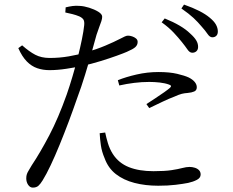

<svg xmlns="http://www.w3.org/2000/svg" viewBox="-20 -796 1040 857"><path d="M792 -608.1Q776.6 -627.5 755.2 -650.4Q733.7 -673.4 701.6 -696.4L715.2 -713.7Q753.6 -698.1 781.9 -681.4Q810.3 -664.6 828.9 -646.4Q847.9 -629.4 856.1 -615.4Q864.4 -601.4 864.2 -586.6Q864.2 -574.4 856.9 -567.5Q849.7 -560.6 837.8 -560.6Q826.4 -560.8 816.7 -575.2Q806.9 -589.5 792 -608.1ZM879.9 -677.6Q863.9 -696.9 843.9 -715.7Q823.8 -734.5 789.7 -758.2L801.4 -775.5Q840.9 -761.6 869.4 -747.1Q897.9 -732.5 915.9 -717.3Q935.7 -701.1 944 -686Q952.3 -670.9 952.3 -655.3Q952.3 -642.8 945.5 -636.2Q938.6 -629.5 927.7 -629.5Q916.5 -629.5 906.4 -644.4Q896.3 -659.4 879.9 -677.6ZM271.5 -740.3 273.1 -763.2Q289 -767.1 303.7 -769.1Q318.4 -771.2 336.6 -769.6Q354.7 -768.8 377.9 -761.6Q401.1 -754.3 418.6 -743.7Q436.1 -733 436.1 -721.2Q436.1 -712.5 432.3 -701.1Q428.5 -689.6 422.8 -674.9Q417.1 -660.2 410.8 -640.6Q402.6 -611.2 389.5 -563.8Q376.3 -516.4 359.7 -462.2Q343.2 -408 324.2 -357.3Q306.7 -306.6 286.7 -253.2Q266.6 -199.9 246.1 -149.7Q225.7 -99.6 206.2 -58.5Q186.7 -17.3 170.3 9.1Q160.1 25.7 151.1 33.5Q142.1 41.4 126.3 41.4Q114.1 41.4 105.6 29Q97.2 16.6 97.2 0.1Q97.2 -10.9 100 -18.8Q102.7 -26.7 108.4 -35.7Q114 -44.7 121.5 -57.9Q159.5 -114.9 200 -192Q240.5 -269.2 277.8 -374.2Q291 -412.1 303.7 -455.1Q316.5 -498.2 327.4 -541.2Q338.2 -584.1 345.7 -621Q353.2 -657.9 355.8 -683.2Q357.5 -700 352.6 -708.3Q347.6 -716.5 334 -722.9Q319.3 -729 303 -733.1Q286.7 -737.3 271.5 -740.3ZM78.8 -593.6Q110.5 -565.6 137.3 -551.6Q164.1 -537.6 200.2 -537.3Q245 -537.1 287.2 -544.5Q329.5 -551.9 361.1 -561.3Q411.8 -576.1 450.6 -592.5Q489.4 -608.9 517.1 -623.3Q528.5 -629.3 536.8 -633.1Q545 -636.9 551.3 -636.9Q559.9 -636.9 569.9 -633.6Q579.8 -630.4 587.1 -624.3Q594.4 -618.2 594.4 -609Q594.4 -595.1 584 -585.7Q573.7 -576.4 545.9 -564.5Q533.8 -559.1 501.3 -547.3Q468.8 -535.5 427.9 -523Q386.9 -510.4 347.8 -501.8Q317.2 -495.3 276.7 -489.1Q236.3 -482.9 200.8 -482.9Q171.4 -482.9 146.1 -491.6Q120.7 -500.3 99.6 -521.8Q78.5 -543.4 61.7 -581.1ZM512.5 -414.5 506 -438Q542.2 -452.6 589.9 -463.5Q637.6 -474.5 687.2 -474.5Q737 -474.5 770.7 -466.5Q804.5 -458.5 822.7 -450Q840 -441.2 849.2 -430.1Q858.4 -418.9 858.4 -406.5Q858.4 -392.7 847 -387.7Q835.7 -382.7 817.6 -381.1Q803.8 -380.3 791 -377.1Q778.3 -373.8 758.3 -364.7Q735.3 -356.2 703.8 -341.2Q672.3 -326.2 646.1 -313.5L633.5 -331.4Q650.7 -342.7 672.7 -357Q694.8 -371.3 713.5 -384.7Q732.2 -398.1 738.6 -403.9Q749.6 -413.7 734.4 -418.5Q716.4 -425.1 692.7 -427.7Q669 -430.3 646.2 -430.3Q613 -430.3 579.1 -426.1Q545.2 -421.9 512.5 -414.5ZM449.5 -204.5 424.9 -201.3Q426.2 -175.4 430.3 -147.1Q434.4 -118.7 447 -89.6Q462.8 -45.8 497.2 -18.9Q531.7 7.9 580.1 20.4Q628.5 33 686.1 33Q729.8 33 763.6 28.9Q797.4 24.8 819.8 20.4Q842.2 15.5 858.9 6.7Q875.6 -2.1 875.6 -16.9Q875.6 -28.9 868.3 -36.3Q861 -43.8 849.5 -47.3Q838.1 -50.9 825.9 -50.9Q811.8 -50.9 793.6 -46Q775.4 -41.1 745.5 -36.5Q715.5 -31.9 665 -31.9Q600.7 -31.9 555.2 -50Q509.7 -68.2 483.5 -108.8Q469.3 -131.4 461.6 -157.1Q453.9 -182.8 449.5 -204.5Z"/></svg>

Font: Source Han Serif JP VF
Style: Regular
Weight: 250
Designer: Ryoko NISHIZUKA 西塚涼子 (kana & ideographs); Frank Grießhammer (Latin, Greek & Cyrillic); Wenlong ZHANG 张文龙 (bopomofo); San
Foundry: Adobe
Version: Version 2.001;hotconv 1.1.0;makeotfexe 2.6.0